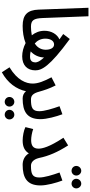

<svg xmlns="http://www.w3.org/2000/svg" viewBox="530 -1277 977 2077"><g transform="rotate(90 1018.5 -238.5)"><path d="M260 5C301 5 316 -15 316 -42C316 -68 302 -85 270 -85C200 -85 179 -113 175 -212L156 -707H64L84 -169C88 -48 139 5 260 5Z M589 10C687 10 741 -46 741 -132C741 -200 703 -285 402 -505L348 -434C369 -419 388 -406 406 -393C348 -367 313 -304 313 -231C313 -177 332 -131 362 -94C330 -88 297 -85 269 -85L260 5C323 5 389 -4 446 -27C492 -3 543 10 589 10ZM398 -240C398 -291 419 -335 461 -335C502 -335 518 -290 518 -244C518 -208 504 -159 450 -126C419 -153 398 -192 398 -240ZM655 -130C653 -102 643 -75 592 -75C573 -75 555 -77 536 -82C574 -117 599 -164 602 -226C654 -170 655 -143 655 -130Z M762 230C877 167 944 74 967 -31C987 -7 1013 5 1046 5C1087 5 1103 -15 1103 -42C1103 -68 1088 -85 1056 -85C1017 -85 990 -104 971 -176C957 -226 938 -286 904 -352L816 -307C859 -226 884 -162 884 -103C884 -34 849 63 708 147Z M1221 199C1249 199 1272 176 1272 148C1272 119 1249 95 1221 95C1191 95 1168 119 1168 148C1168 176 1191 199 1221 199ZM1082 199C1110 199 1133 176 1133 148C1133 119 1110 95 1082 95C1052 95 1029 119 1029 148C1029 176 1052 199 1082 199Z M1046 5C1184 5 1269 -40 1269 -188C1269 -257 1241 -358 1216 -425L1129 -394C1156 -319 1183 -230 1183 -175C1183 -99 1143 -85 1056 -85Z M1496 -87C1463 -87 1416 -95 1376 -109L1355 -25C1390 -7 1454 5 1501 5C1572 5 1614 -20 1639 -62C1667 -15 1714 5 1763 5C1804 5 1819 -15 1819 -42C1819 -68 1805 -85 1773 -85C1740 -85 1705 -107 1689 -172C1668 -277 1624 -376 1553 -487L1470 -436C1571 -283 1588 -207 1588 -167C1588 -108 1554 -87 1496 -87Z M1967 -524C1995 -524 2018 -547 2018 -575C2018 -604 1995 -629 1967 -629C1937 -629 1914 -604 1914 -575C1914 -547 1937 -524 1967 -524ZM1828 -524C1856 -524 1879 -547 1879 -575C1879 -604 1856 -629 1828 -629C1798 -629 1775 -604 1775 -575C1775 -547 1798 -524 1828 -524Z M1763 5C1901 5 1986 -40 1986 -188C1986 -257 1958 -358 1933 -425L1846 -394C1873 -319 1900 -230 1900 -175C1900 -99 1860 -85 1773 -85Z"/></g></svg>

Font: Noto Sans Arabic ExtCond Med
Style: Regular
Weight: 500
Width: 2
Designer: Monotype Design Team, Nadine Chahine, Nizar Qandah and Khaled Hosny
Foundry: Monotype Imaging Inc.
Version: Version 2.012